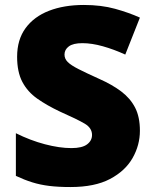

<svg xmlns="http://www.w3.org/2000/svg" viewBox="-20 -744 617 774"><path d="M544 -217Q544 -159 514.5 -107Q485 -55 423.5 -22.5Q362 10 264 10Q215 10 178.5 5.5Q142 1 110 -9Q78 -19 44 -35V-207Q102 -178 161 -162.5Q220 -147 268 -147Q311 -147 331 -162Q351 -177 351 -200Q351 -228 321.5 -245.5Q292 -263 222 -294Q169 -319 130 -346.5Q91 -374 70 -414Q49 -454 49 -515Q49 -584 83 -630.5Q117 -677 177.5 -700.5Q238 -724 318 -724Q388 -724 444 -708.5Q500 -693 544 -673L485 -524Q439 -545 394.5 -557.5Q350 -570 312 -570Q275 -570 257.5 -557Q240 -544 240 -524Q240 -507 253 -494Q266 -481 296.5 -465.5Q327 -450 380 -426Q432 -403 468.5 -375.5Q505 -348 524.5 -310.5Q544 -273 544 -217Z"/></svg>

Font: Noto Sans Georgian Black
Style: Regular
Weight: 900
Designer: Monotype Design Team, Akaki Razmadze
Foundry: Google LLC
Version: Version 2.005; ttfautohint (v1.8.4.7-5d5b)